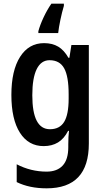

<svg xmlns="http://www.w3.org/2000/svg" viewBox="-20 -786 593 1046"><path d="M353 -471H358L369 -541H464V-4Q464 240 234 240Q140 240 71 206V109Q148 149 234 149Q291 149 321.5 116Q352 83 352 16V1Q352 -44 356 -73H351Q329 -30 296 -10Q263 10 218 10Q135 10 88.5 -63Q42 -136 42 -269Q42 -402 89.5 -476.5Q137 -551 220 -551Q265 -551 297 -532Q329 -513 353 -471ZM156 -267Q156 -82 252 -82Q305 -82 329.5 -122Q354 -162 354 -249V-272Q354 -370 329.5 -414Q305 -458 250 -458Q204 -458 180 -409.5Q156 -361 156 -267ZM328 -754Q318 -721 309 -678Q300 -635 297 -606H189V-616Q198 -650 217.5 -691.5Q237 -733 260 -766H328Z"/></svg>

Font: Noto Sans Display Medium Narrow
Style: Regular
Weight: 500
Width: 4
Designer: Monotype Design team
Foundry: Monotype Imaging Inc.
Version: Version 1.000